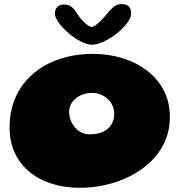

<svg xmlns="http://www.w3.org/2000/svg" viewBox="-20 -858 870 932"><path d="M365.5 53.5Q293.5 53.5 231.8 34Q170 14.5 124 -23Q78 -60.5 52.2 -115Q26.5 -169.5 26.5 -239.5Q26.5 -308.5 47 -364.8Q67.5 -421 104.8 -464.2Q142 -507.5 192.5 -537Q243 -566.5 303.2 -581.5Q363.5 -596.5 429.5 -596.5Q506 -596.5 573.8 -575.8Q641.5 -555 693.5 -515.5Q745.5 -476 775 -419.2Q804.5 -362.5 804.5 -290.5Q804.5 -211 768.5 -147.2Q732.5 -83.5 670.2 -38.8Q608 6 529.2 29.8Q450.5 53.5 365.5 53.5ZM415 -206Q458 -206 484.5 -220.5Q511 -235 522.8 -257.2Q534.5 -279.5 534.5 -303Q534.5 -325.5 526.5 -344.2Q518.5 -363 503.5 -377Q488.5 -391 469 -399Q449.5 -407 426.5 -407Q405.5 -407 385.5 -400.5Q365.5 -394 349.8 -382Q334 -370 324.8 -352.8Q315.5 -335.5 315.5 -315Q315.5 -293.5 323 -274.2Q330.5 -255 343.8 -239.5Q357 -224 375.2 -215Q393.5 -206 415 -206ZM426 -641Q402.5 -641 371.8 -657Q341 -673 312.5 -697.5Q284 -722 265.2 -747.5Q246.5 -773 246.5 -791.5Q246.5 -813 258.5 -824.5Q270.5 -836 289.5 -836Q315 -836 329.5 -823Q344 -810 356.5 -788.5Q365 -775 378 -760.8Q391 -746.5 404 -737Q417 -727.5 425.5 -727.5Q434 -727.5 447.5 -738.2Q461 -749 475.5 -764Q490 -779 500.5 -792.5Q517 -812.5 532.2 -825.2Q547.5 -838 571.5 -838Q616.5 -838 616.5 -792.5Q616.5 -772 597 -746Q577.5 -720 547.2 -696Q517 -672 484.5 -656.5Q452 -641 426 -641Z"/></svg>

Font: Gluten ExtraBold
Style: Regular
Weight: 800
Designer: Tyler Finck
Foundry: Etcetera Type Company
Version: Version 1.300